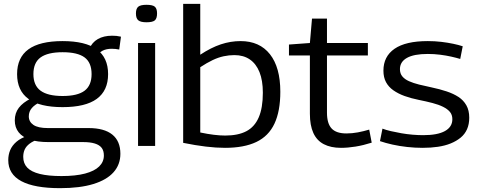

<svg xmlns="http://www.w3.org/2000/svg" viewBox="-20 -760 2494 1000"><path d="M293 220Q159 220 91 183.5Q23 147 23 74Q23 46 33 22Q43 -2 65.5 -21.5Q88 -41 127 -54L184 -36Q153 -26 134.5 -12Q116 2 108.5 19Q101 36 101 57Q101 91 122 113Q143 135 187.5 146Q232 157 300 157Q374 157 423 144Q472 131 496.5 107Q521 83 521 50Q521 25 509.5 10Q498 -5 474 -12.5Q450 -20 413 -20H232Q176 -20 137 -32.5Q98 -45 77.5 -70.5Q57 -96 57 -133Q57 -171 78 -198.5Q99 -226 141 -247L191 -229Q162 -216 146 -197.5Q130 -179 130 -154Q130 -126 154 -109.5Q178 -93 229 -93H441Q523 -93 565 -59Q607 -25 607 41Q607 97 571.5 137Q536 177 466 198.5Q396 220 293 220ZM306 -202Q187 -202 128 -245Q69 -288 69 -374Q69 -460 128 -503Q187 -546 306 -546Q425 -546 484 -503Q543 -460 543 -374Q543 -288 484 -245Q425 -202 306 -202ZM306 -260Q384 -260 420.5 -287.5Q457 -315 457 -374Q457 -434 420.5 -461Q384 -488 306 -488Q229 -488 191.5 -461Q154 -434 154 -374Q154 -315 191.5 -287.5Q229 -260 306 -260ZM483 -463 445 -505Q459 -539 489.5 -556.5Q520 -574 564 -574Q576 -574 586.5 -573Q597 -572 610 -569L601 -502Q591 -504 581.5 -505Q572 -506 562 -506Q534 -506 514.5 -496Q495 -486 483 -463Z M743 -644Q713 -644 700.5 -654Q688 -664 688 -690Q688 -715 700 -725Q712 -735 743 -735Q775 -735 786.5 -725Q798 -715 798 -690Q798 -664 786.5 -654Q775 -644 743 -644ZM699 0V-536H788V0Z M934 -16V-740H1023V-475Q1079 -512 1130 -529Q1181 -546 1233 -546Q1332 -546 1386 -477.5Q1440 -409 1440 -282Q1440 -181 1409.5 -116Q1379 -51 1315 -20.5Q1251 10 1152 10Q1106 10 1052 3.5Q998 -3 934 -16ZM1023 -70Q1061 -62 1093.5 -58Q1126 -54 1153 -54Q1220 -54 1263 -76.5Q1306 -99 1327.5 -148.5Q1349 -198 1349 -277Q1349 -341 1331.5 -384.5Q1314 -428 1281 -450.5Q1248 -473 1201 -473Q1173 -473 1145 -467Q1117 -461 1087.5 -447Q1058 -433 1023 -410Z M1756 10Q1703 10 1666.5 -9Q1630 -28 1612 -67.5Q1594 -107 1594 -168V-471H1485V-528L1594 -536L1605 -663H1683V-536H1896V-471H1683V-173Q1683 -117 1707 -91Q1731 -65 1784 -65Q1814 -65 1843.5 -70.5Q1873 -76 1903 -85L1916 -17Q1872 -3 1831.5 3.5Q1791 10 1756 10Z M1959 -25 1972 -90Q1990 -83 2016 -77Q2042 -71 2070.5 -66Q2099 -61 2128.5 -58.5Q2158 -56 2184 -56Q2259 -56 2297.5 -77.5Q2336 -99 2336 -139Q2336 -162 2323.5 -177Q2311 -192 2288 -203.5Q2265 -215 2232.5 -223.5Q2200 -232 2160 -240Q2120 -248 2087 -260Q2054 -272 2029 -289.5Q2004 -307 1990.5 -332Q1977 -357 1977 -392Q1977 -466 2035 -506Q2093 -546 2208 -546Q2245 -546 2278.5 -542Q2312 -538 2340.5 -532Q2369 -526 2390 -519L2377 -453Q2357 -459 2330.5 -465Q2304 -471 2272.5 -475Q2241 -479 2208 -479Q2136 -479 2099.5 -458.5Q2063 -438 2063 -400Q2063 -377 2075.5 -362Q2088 -347 2110.5 -337Q2133 -327 2163 -319.5Q2193 -312 2227 -305Q2270 -296 2306 -284Q2342 -272 2368 -255Q2394 -238 2409 -211.5Q2424 -185 2424 -147Q2424 -113 2412.5 -87Q2401 -61 2379 -43Q2357 -25 2327.5 -13Q2298 -1 2261 4.5Q2224 10 2181 10Q2141 10 2100.5 5.5Q2060 1 2024 -7Q1988 -15 1959 -25Z"/></svg>

Font: Georama SemiExpanded
Style: Regular
Weight: 400
Width: 6
Designer: Jean-Baptiste Levee
Foundry: Production Type
Version: Version 1.001